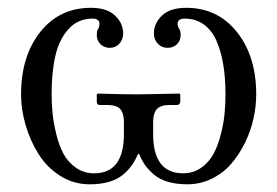

<svg xmlns="http://www.w3.org/2000/svg" viewBox="-20 -462 713 494"><path d="M298.8 -147.9Q298.8 -170.4 289.6 -181.2Q280.3 -191.9 255.9 -191.9H236.8Q229 -191.9 229 -200.2V-219.2L231 -221.2Q298.8 -219.2 335 -219.2L441.9 -221.2L443.8 -219.2V-200.2Q443.8 -196.8 441.4 -194.3Q439 -191.9 436 -191.9H417Q393.1 -191.9 383.5 -181.2Q374 -170.4 374 -147.9V-117.2Q374 -16.1 451.2 -16.1Q477.5 -16.1 497.8 -30.5Q518.1 -44.9 529.5 -66.4Q541 -87.9 548.3 -116.9Q555.7 -146 557.9 -170.4Q560.1 -194.8 560.1 -220.2Q560.1 -262.2 554.4 -296.1Q548.8 -330.1 536.9 -357.2Q524.9 -384.3 504.2 -399.2Q483.4 -414.1 455.1 -414.1Q437 -414.1 437 -400.9Q437 -394 440.9 -388.2Q444.8 -382.3 444.8 -372.1Q444.8 -357.4 435.3 -348.1Q425.8 -338.9 411.1 -338.9Q396 -338.9 386 -349.6Q376 -360.4 376 -376Q376 -401.9 396.7 -421.9Q417.5 -441.9 459 -441.9Q540 -441.9 589.6 -379.6Q639.2 -317.4 639.2 -219.2Q639.2 -188.5 632.1 -156.5Q625 -124.5 610.1 -94.2Q595.2 -64 574.7 -40.3Q554.2 -16.6 524.9 -2.2Q495.6 12.2 461.9 12.2Q434.1 12.2 412.4 5.9Q390.6 -0.5 376.5 -12.5Q362.3 -24.4 353.5 -36.9Q344.7 -49.3 337.9 -65.9H335Q328.1 -49.3 319.3 -36.9Q310.5 -24.4 296.4 -12.5Q282.2 -0.5 260.5 5.9Q238.8 12.2 210.9 12.2Q169.4 12.2 135 -9.5Q100.6 -31.2 79.1 -65.7Q57.6 -100.1 45.9 -140.1Q34.2 -180.2 34.2 -219.2Q34.2 -317.4 83.5 -379.6Q132.8 -441.9 213.9 -441.9Q255.4 -441.9 276.1 -421.9Q296.9 -401.9 296.9 -376Q296.9 -360.4 287.1 -349.6Q277.3 -338.9 262.2 -338.9Q248 -338.9 238.5 -348.4Q229 -357.9 229 -372.1Q229 -384.3 232.9 -388.2Q235.8 -392.6 235.8 -400.9Q235.8 -414.1 217.8 -414.1Q180.7 -414.1 156.5 -387.5Q132.3 -360.8 122.6 -318.8Q112.8 -276.9 112.8 -220.2Q112.8 -195.3 115.2 -170.7Q117.7 -146 124.8 -116.9Q131.8 -87.9 143.3 -66.4Q154.8 -44.9 175.3 -30.5Q195.8 -16.1 222.2 -16.1Q298.8 -16.1 298.8 -117.2Z"/></svg>

Font: Linux Biolinum G
Style: Regular
Weight: 400
Designer: Philipp H. Poll
Foundry: Philipp H. Poll
Version: Version 1.1.0 ; ttfautohint (v1.6)